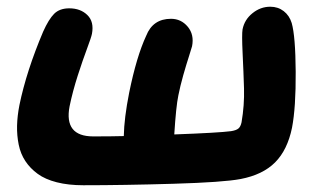

<svg xmlns="http://www.w3.org/2000/svg" viewBox="-20 -502 967 574"><path d="M229 51.8Q184.6 51.8 149.9 43Q115.2 34.2 92.8 17.8Q70.3 1.5 55.9 -20.3Q41.5 -42 35.9 -69.6Q30.3 -97.2 31 -126.2Q31.7 -155.3 38.1 -188Q59.1 -289.6 108.9 -407.2Q125.5 -444.3 141.8 -460.7Q158.2 -477.1 187 -477.1Q220.7 -477.1 241.2 -457Q261.7 -437 254.9 -400.9Q252.9 -390.6 240.5 -357.4Q228 -324.2 212.6 -276.6Q197.3 -229 188 -184.1Q170.9 -94.2 258.8 -94.2Q314 -94.2 350.1 -95.2Q351.1 -148.9 366.2 -225.1Q388.2 -333 417 -395Q437 -445.8 491.2 -445.8Q521.5 -445.8 541.3 -422.1Q561 -398.4 554.2 -363.8Q553.2 -359.4 545.2 -334.5Q537.1 -309.6 527.8 -276.9Q518.6 -244.1 513.2 -216.8Q506.3 -184.1 501 -100.1Q633.8 -105 670.9 -109.9Q686 -112.3 692.6 -117.7Q699.2 -123 702.1 -136.2Q710.9 -187.5 709.5 -237.3Q708 -287.1 705.3 -343Q702.6 -398.9 705.1 -414.1Q710.9 -443.4 734.9 -462.6Q758.8 -481.9 788.1 -481.9Q811 -481.9 828.1 -468.8Q845.2 -455.6 852.1 -433.1Q863.3 -393.6 864 -287.1Q864.7 -180.7 853 -120.1Q839.4 -53.7 802.5 -16.6Q765.6 20.5 699.2 33.2Q647.9 43 498.3 47.4Q348.6 51.8 229 51.8Z"/></svg>

Font: Shantell Sans Bouncy
Style: Bold Italic
Weight: 700
Italic angle: -11.31°
Designer: Stephen Nixon, Anya Danilova, Shantell Martin
Foundry: Arrow Type
Version: Version 1.006;[9816181b4]